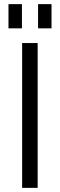

<svg xmlns="http://www.w3.org/2000/svg" viewBox="-20 -908 289 928"><path d="M162 -700V0H87V-700ZM86 -888V-771H21V-888ZM229 -888V-771H164V-888Z"/></svg>

Font: Pathway Extreme 8pt Thin 12pt Light
Style: Regular
Weight: 300
Version: Version 1.001;gftools[0.9.26]